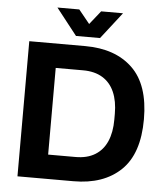

<svg xmlns="http://www.w3.org/2000/svg" viewBox="-58 -919 838 971"><g transform="rotate(5 361.0 -434.0)"><path d="M67 0V-686H351Q504 -686 591.5 -602Q679 -518 679 -343Q679 -168 591.5 -84Q504 0 351 0ZM212 -123H351Q410 -123 450 -147.5Q490 -172 510 -218Q530 -264 530 -328V-358Q530 -422 510 -468Q490 -514 450 -538.5Q410 -563 351 -563H212ZM300 -733 194 -868H305L361 -799L416 -868H527L422 -733Z"/></g></svg>

Font: Archivo VF Beta
Style: Regular
Weight: 400
Designer: Hector Gatti
Foundry: Omnibus-Type
Version: Version 1.002